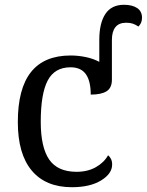

<svg xmlns="http://www.w3.org/2000/svg" viewBox="-20 -780 619 810"><path d="M55.2 -265.1Q55.2 -406.2 110.8 -476.1Q166.5 -545.9 277.8 -545.9Q309.6 -545.9 341.6 -539.3Q373.5 -532.7 398.9 -519V-611.8Q398.9 -682.6 424.6 -721.2Q450.2 -759.8 502.9 -759.8Q538.1 -759.8 558.6 -746.1Q579.1 -732.4 579.1 -705.1Q579.1 -692.9 575 -683.8Q570.8 -674.8 564 -668Q551.8 -676.3 540.3 -680.2Q528.8 -684.1 512.2 -684.1Q481.9 -684.1 467 -665.5Q452.1 -647 452.1 -611.8V-443.8Q452.1 -409.2 429.7 -395Q407.2 -380.9 362.8 -380.9Q362.8 -438.5 342 -467.3Q321.3 -496.1 277.8 -496.1Q210.4 -496.1 181.2 -440.2Q151.9 -384.3 151.9 -266.1Q151.9 -158.7 187.5 -106.9Q223.1 -55.2 303.2 -55.2Q349.6 -55.2 384.3 -74.7Q418.9 -94.2 436 -125Q443.4 -119.1 448.2 -109.4Q453.1 -99.6 453.1 -85.9Q453.1 -47.4 406.5 -18.8Q359.9 9.8 283.2 9.8Q172.9 9.8 114 -60.3Q55.2 -130.4 55.2 -265.1Z"/></svg>

Font: Droid Serif
Style: Regular
Weight: 400
Designer: Monotype Design team
Foundry: Monotype Imaging Inc.
Version: Version 1.03